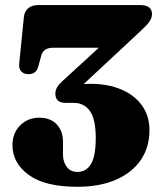

<svg xmlns="http://www.w3.org/2000/svg" viewBox="-20 -720 632 756"><path d="M568.5 -207.5Q568.5 -139.5 534 -89.5Q499.5 -39.5 435.8 -12Q372 15.5 284.5 15.5Q157.5 15.5 93.2 -31.2Q29 -78 29 -149Q29 -195.5 59.2 -226Q89.5 -256.5 134 -256.5Q179 -256.5 203.5 -230.2Q228 -204 228 -161.5V-112Q228 -82.5 243 -62.8Q258 -43 285.5 -43Q319 -43 338 -73.8Q357 -104.5 357 -177.5Q357 -251 334 -283Q311 -315 269.5 -315H238Q198 -315 198 -351.5Q198 -375.5 224 -399L369 -532H188.5Q150 -532 142 -499.5L131.5 -461Q128 -446 118.8 -437Q109.5 -428 92 -428Q75 -428 64.5 -438Q54 -448 55.5 -468.5L74 -652.5Q76 -674 90.5 -687Q105 -700 130 -700H532Q578.5 -700 578.5 -664Q578.5 -651 569.8 -637.2Q561 -623.5 538.5 -602.5L309.5 -389Q321.5 -390 334.5 -390Q404.5 -390 457.2 -367.8Q510 -345.5 539.2 -304.5Q568.5 -263.5 568.5 -207.5Z"/></svg>

Font: Fraunces 72pt S050 Black
Style: Regular
Weight: 900
Version: Version 1.000; ttfautohint (v1.8.3)